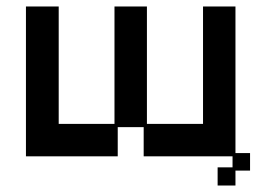

<svg xmlns="http://www.w3.org/2000/svg" viewBox="-20 -470 807 592"><path d="M651 102V46H697V12H423V-78H343V12H60V-450H161V-88H333V-450H433V-88H606V-450H706V2H751V56H706V102Z"/></svg>

Font: Pixelify Sans
Style: Regular
Weight: 400
Designer: Stefie Justprince
Foundry: Typecalism Foundryline
Version: Version 1.000;February 13, 2025;FontCreator 15.0.0.3015 64-b